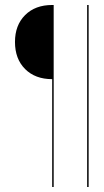

<svg xmlns="http://www.w3.org/2000/svg" viewBox="-20 -719 415 769"><path d="M189 -699H195V30H189V-402Q121 -402 80.5 -442.5Q40 -483 40 -551Q40 -618 80.5 -658.5Q121 -699 189 -699ZM329 -699H335V30H329Z"/></svg>

Font: Moniqa Thin Display
Style: Regular
Weight: 100
Designer: Rajesh Rajput
Foundry: Rajesh Rajput
Version: Version 1.000